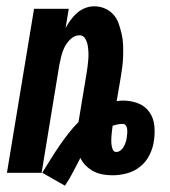

<svg xmlns="http://www.w3.org/2000/svg" viewBox="-20 -548 540 609"><path d="M114 0Q127 -21 140 -42Q153 -63 167 -83.5Q181 -104 196.5 -124Q212 -144 229 -161L254 -312Q256 -323 257.5 -335Q259 -347 260 -358.5Q261 -370 260.5 -382Q260 -394 258 -405Q256 -416 250 -426Q244 -436 232 -436Q217 -436 204.5 -424.5Q192 -413 185 -399Q178 -385 174.5 -370.5Q171 -356 168 -341L112 0H2L88 -520H198L188 -459Q195 -472 204 -484.5Q213 -497 224.5 -507Q236 -517 250 -522.5Q264 -528 279 -528Q297 -528 313 -521Q329 -514 340 -501.5Q351 -489 356.5 -473Q362 -457 366 -439.5Q370 -422 370.5 -404.5Q371 -387 370.5 -369Q370 -351 367.5 -333Q365 -315 362 -297L350 -227Q355 -228 360 -228.5Q365 -229 370 -229Q395 -229 417.5 -220.5Q440 -212 453.5 -193Q467 -174 469.5 -149.5Q472 -125 468 -100Q465 -78 454 -56Q443 -34 424 -19Q405 -4 382 2Q359 8 337 8Q320 8 304.5 5Q289 2 276 -5Q263 -12 252 -23Q241 -34 235 -47Q223 -25 212 -3Q201 19 186 41ZM349 -66Q356 -66 362.5 -71Q369 -76 372.5 -82.5Q376 -89 378.5 -96.5Q381 -104 382 -111Q383 -118 383.5 -124.5Q384 -131 383.5 -137.5Q383 -144 379.5 -149.5Q376 -155 369 -155Q361 -155 353.5 -153.5Q346 -152 337 -149V-147Q336 -139 335 -131.5Q334 -124 333.5 -116.5Q333 -109 333 -101.5Q333 -94 334 -87Q335 -80 338 -73Q341 -66 349 -66Z"/></svg>

Font: Iosevka Extrabold
Style: Italic
Weight: 800
Italic angle: -9°
Monospace: yes
Designer: Belleve Invis
Foundry: Belleve Invis
Version: Version 32.5.0; ttfautohint (v1.8.4)